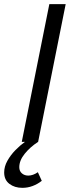

<svg xmlns="http://www.w3.org/2000/svg" viewBox="-69 -676 338 915"><path d="M37.5 219.2Q0.9 219.2 -24.1 200.3Q-49.1 181.4 -49.1 145.8Q-49.1 117.5 -33.7 90.1Q-18.3 62.6 4.6 39.3Q27.5 16 50.1 0H34.8L166.1 -656.3H244L112.7 0Q74.9 24.5 48.9 56.6Q22.9 88.6 22.9 120.7Q22.9 139.4 35.3 150.1Q47.7 160.8 65.7 160.8Q88.1 160.8 111.4 144.7L130.1 185.7Q109.9 201.7 86.4 210.4Q63 219.2 37.5 219.2Z"/></svg>

Font: Source Sans 3
Style: Italic
Weight: 200
Italic angle: -11°
Designer: Paul D. Hunt
Foundry: Adobe
Version: Version 3.046;hotconv 1.0.118;makeotfexe 2.5.65603